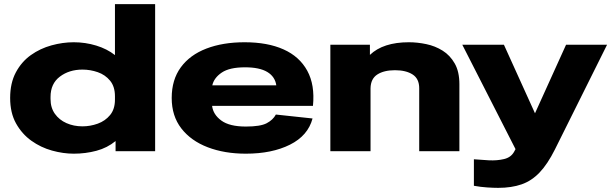

<svg xmlns="http://www.w3.org/2000/svg" viewBox="-20 -730 2952 927"><path d="M336 12Q285 12 231 -3Q177 -18 131.5 -50.5Q86 -83 57.5 -134Q29 -185 29 -257Q29 -329 56.5 -380.5Q84 -432 129 -464Q174 -496 228.5 -511Q283 -526 336 -526Q392 -526 444.5 -510Q497 -494 535 -464V-710H729V0H538V-49Q498 -16 445.5 -2Q393 12 336 12ZM224 -252Q224 -210 245 -180.5Q266 -151 301 -135.5Q336 -120 378 -120Q416 -120 452 -133Q488 -146 511.5 -174.5Q535 -203 535 -249V-265Q535 -312 511.5 -340.5Q488 -369 452 -381.5Q416 -394 378 -394Q314 -394 269 -360Q224 -326 224 -262Z M1167 12Q1064 12 983 -19Q902 -50 855.5 -110Q809 -170 809 -257Q809 -345 853 -405Q897 -465 976.5 -495.5Q1056 -526 1161 -526Q1272 -526 1349 -491.5Q1426 -457 1463.5 -388.5Q1501 -320 1491 -219H1004Q1009 -177 1048.5 -148Q1088 -119 1167 -119Q1237 -119 1267.5 -135Q1298 -151 1312 -177L1489 -158Q1467 -75 1380 -31.5Q1293 12 1167 12ZM1163 -405Q1088 -405 1050.5 -379.5Q1013 -354 1005 -318H1314Q1308 -360 1270.5 -382.5Q1233 -405 1163 -405Z M1575 0V-514H1766V-465Q1830 -526 1954 -526Q1995 -526 2038 -517Q2081 -508 2117 -485.5Q2153 -463 2175.5 -423.5Q2198 -384 2198 -324V0H2004V-304Q2004 -350 1972 -370.5Q1940 -391 1887 -391Q1834 -391 1802 -370.5Q1770 -350 1769 -304V0Z M2385 177Q2364 177 2332.5 175Q2301 173 2268 167V39Q2301 42 2340.5 44Q2380 46 2413.5 38Q2447 30 2462 3L2469 -10L2212 -514H2413L2563 -183L2713 -514H2911L2659 -8Q2624 62 2585.5 102.5Q2547 143 2498.5 160Q2450 177 2385 177Z"/></svg>

Font: Special Gothic Expanded One
Style: Regular
Weight: 400
Designer: Alistair McCready
Foundry: Monolith
Version: Version 1.010; ttfautohint (v1.8.4.7-5d5b)